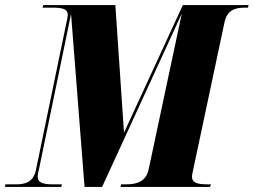

<svg xmlns="http://www.w3.org/2000/svg" viewBox="-61 -734 996 754"><path d="M-41 0H180L182 -10H153C113 -10 87 -13 87 -42C87 -49 89 -58 93 -74L218 -679L271 0H340L653 -681L523 -70C513 -21 477 -10 433 -10H415L412 0H764L767 -10H756C719 -10 693 -14 693 -40C693 -48 696 -59 699 -74L821 -648C832 -697 866 -704 902 -704H913L915 -714H657L426 -213L392 -714H109L106 -704H144C181 -704 205 -700 205 -676C205 -668 203 -660 198 -636L80 -66C70 -18 37 -10 1 -10H-40Z"/></svg>

Font: Noto Serif Display Condensed Black
Style: Italic
Weight: 900
Width: 3
Italic angle: -12°
Designer: Monotype Design Team
Foundry: Monotype Imaging Inc.
Version: Version 2.009